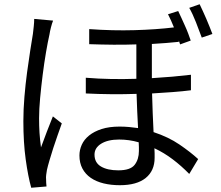

<svg xmlns="http://www.w3.org/2000/svg" viewBox="-20 -838 1040 904"><path d="M230 -741Q225 -729 220 -709.5Q215 -690 213 -676Q205 -641 196.5 -591Q188 -541 181 -486Q174 -431 169 -377Q164 -323 164 -281Q164 -245 166 -213Q168 -181 173 -144Q185 -178 201 -219Q217 -260 229 -290L271 -257Q262 -231 251 -200.5Q240 -170 230.5 -140Q221 -110 213 -83Q205 -56 201 -38Q199 -27 197.5 -15Q196 -3 197 6Q197 14 197.5 23Q198 32 199 40L127 46Q112 -8 101 -87.5Q90 -167 90 -268Q90 -322 95 -382Q100 -442 107.5 -497.5Q115 -553 122.5 -601Q130 -649 135 -679Q137 -696 139 -714.5Q141 -733 141 -749ZM634 -127Q634 -135 634 -145.5Q634 -156 633 -168Q588 -181 541 -181Q488 -181 456.5 -161.5Q425 -142 425 -110Q425 -72 455.5 -54Q486 -36 537 -36Q594 -36 614 -62Q634 -88 634 -127ZM879 -413Q840 -408 793.5 -404.5Q747 -401 696 -398Q697 -352 699 -305.5Q701 -259 703 -216Q773 -193 825 -157.5Q877 -122 913 -89L871 -19Q834 -57 793 -88Q752 -119 707 -140Q708 -127 708 -116Q708 -105 708 -95Q708 -34 666 0Q624 34 544 34Q503 34 468 25.5Q433 17 407.5 -0.5Q382 -18 368 -44.5Q354 -71 354 -106Q354 -132 365 -156.5Q376 -181 399.5 -200Q423 -219 458.5 -230.5Q494 -242 543 -242Q566 -242 587.5 -240Q609 -238 630 -235Q628 -273 626 -315Q624 -357 623 -396Q564 -394 504 -394.5Q444 -395 384 -398V-472Q444 -467 504 -466Q564 -465 622 -467V-629Q569 -627 513.5 -627.5Q458 -628 400 -630V-701Q511 -693 614 -696Q717 -699 799 -709Q785 -744 771 -771L819 -786Q826 -772 834 -754Q842 -736 850.5 -717.5Q859 -699 866 -680.5Q873 -662 878 -647L828 -629L822 -647V-641Q793 -638 761.5 -635.5Q730 -633 695 -631V-470Q746 -473 791.5 -477Q837 -481 879 -486ZM920 -818Q927 -804 935 -786Q943 -768 951.5 -749Q960 -730 967 -711.5Q974 -693 980 -678L930 -661Q918 -694 902.5 -733.5Q887 -773 871 -801Z"/></svg>

Font: SpoqaHanSans-Regular
Style: Regular
Weight: 400
Designer: [Spoqa Han Sans] Dong-huui Kim \uAE40 \uB3D9 \uD718  Younghwa Kang \uAC15 \uC601 \uD654  [Noto Sans] Ryoko NISHIZUKA \u8
Foundry: Spoqa (http://www.spoqa-han-sans.com)
Version: Version 2.000